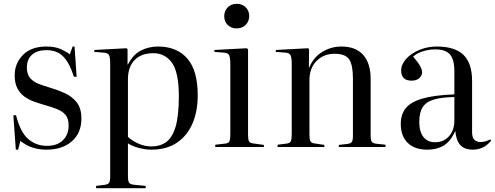

<svg xmlns="http://www.w3.org/2000/svg" viewBox="-20 -771 2596 1007"><path d="M63 14 50 -166 64 -167Q87 -76 129 -41Q171 -6 226 -6Q280 -6 310 -35.5Q340 -65 340 -114Q340 -149 323.5 -168.5Q307 -188 277.5 -199.5Q248 -211 208 -222Q184 -229 157.5 -238.5Q131 -248 108 -264.5Q85 -281 71 -308Q57 -335 57 -376Q57 -439 100.5 -483Q144 -527 223 -527Q269 -527 298.5 -513.5Q328 -500 346 -486L361 -527H371L382 -368L367 -369Q348 -434 315 -471Q282 -508 223 -508Q176 -508 148.5 -484.5Q121 -461 121 -417Q121 -381 138.5 -361Q156 -341 184.5 -330.5Q213 -320 246 -310Q284 -299 321 -282Q358 -265 382.5 -234Q407 -203 407 -149Q407 -74 357 -30Q307 14 224 14Q186 14 152 3.5Q118 -7 87 -32L75 14Z M484 216V204L531 198Q546 196 552 188Q558 180 558 152V-433Q558 -471 551.5 -482.5Q545 -494 523 -495L474 -499L475 -509L644 -518L649 -513V-433H651Q678 -485 719 -506Q760 -527 809 -527Q907 -527 962 -464.5Q1017 -402 1017 -271Q1017 -186 989 -122Q961 -58 907 -22Q853 14 773 14Q744 14 709 5Q674 -4 651 -19V152Q651 177 656.5 186.5Q662 196 683 198L744 204V216ZM775 -3Q819 -3 851 -25.5Q883 -48 900.5 -105Q918 -162 918 -266Q918 -391 882 -441.5Q846 -492 784 -492Q721 -492 686 -456Q651 -420 651 -355V-53Q671 -34 704.5 -18.5Q738 -3 775 -3Z M1221 -622Q1193 -622 1174.5 -640Q1156 -658 1156 -686Q1156 -714 1174.5 -732.5Q1193 -751 1221 -751Q1250 -751 1268.5 -733Q1287 -715 1287 -687Q1287 -659 1268.5 -640.5Q1250 -622 1221 -622ZM1109 0V-12L1162 -18Q1179 -20 1183.5 -30.5Q1188 -41 1188 -66V-433Q1188 -468 1182 -481Q1176 -494 1154 -495L1104 -499L1105 -509L1274 -518L1281 -513V-62Q1281 -39 1286 -30Q1291 -21 1306 -19L1364 -11V0Z M1436 0V-12L1484 -18Q1500 -20 1505 -30Q1510 -40 1510 -66V-433Q1510 -468 1504 -481Q1498 -494 1476 -495L1426 -499L1427 -509L1596 -518L1601 -513L1600 -415H1601Q1624 -471 1670.5 -499Q1717 -527 1770 -527Q1846 -527 1885 -483Q1924 -439 1924 -356V-58Q1924 -36 1930 -27.5Q1936 -19 1955 -17L2002 -12V0H1757V-11L1801 -16Q1820 -18 1825.5 -27Q1831 -36 1831 -58V-360Q1831 -431 1811 -460Q1791 -489 1734 -489Q1678 -489 1640.5 -451.5Q1603 -414 1603 -351V-62Q1603 -40 1608 -30.5Q1613 -21 1628 -19L1681 -11V0Z M2221 14Q2155 14 2118.5 -21.5Q2082 -57 2082 -121Q2082 -171 2108 -203.5Q2134 -236 2195.5 -254Q2257 -272 2363 -276V-398Q2363 -460 2339.5 -486Q2316 -512 2263 -512Q2229 -512 2196.5 -501.5Q2164 -491 2147 -474Q2173 -444 2183.5 -424.5Q2194 -405 2194 -392Q2194 -375 2179.5 -361.5Q2165 -348 2139 -348Q2084 -348 2084 -401Q2084 -433 2110 -462Q2136 -491 2179 -509Q2222 -527 2271 -527Q2366 -527 2411 -483Q2456 -439 2456 -347V-77Q2456 -49 2468.5 -37.5Q2481 -26 2500 -26Q2525 -26 2551 -40L2556 -33Q2533 -6 2509 4Q2485 14 2461 14Q2416 14 2394 -10.5Q2372 -35 2368 -84Q2343 -29 2307 -7.5Q2271 14 2221 14ZM2263 -25Q2307 -25 2335 -56.5Q2363 -88 2363 -138V-262Q2296 -261 2255.5 -249Q2215 -237 2197 -209Q2179 -181 2179 -132Q2179 -81 2200.5 -53Q2222 -25 2263 -25Z"/></svg>

Font: Display Regular
Style: Regular
Weight: 400
Designer: Latin by Veronika Burian and Jose Scaglione. Greek by Irene Vlachou. Cyrillic by Vera Evstafieva.
Foundry: TypeTogether
Version: Version 3.002